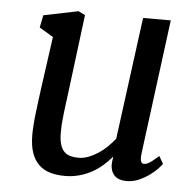

<svg xmlns="http://www.w3.org/2000/svg" viewBox="-46 -614 682 671"><g transform="rotate(5 295.5 -279.0)"><path d="M79.6 -124Q79.6 -140.1 81.1 -160.2Q82.5 -180.2 85.2 -202.1Q87.9 -224.1 90.8 -246.8Q93.8 -269.5 96.7 -291.5L121.6 -470.2L72.8 -499.5L81.5 -543L203.1 -567.9L226.6 -556.2L192.9 -287.6Q189.9 -265.6 187.5 -246.3Q185.1 -227.1 182.9 -209.5Q180.7 -191.9 179.4 -174.8Q178.2 -157.7 178.2 -139.6Q178.2 -114.7 183.1 -98.6Q188 -82.5 197 -73.5Q206.1 -64.5 218.8 -61Q231.4 -57.6 247.1 -57.6Q264.2 -57.6 281.7 -64.2Q299.3 -70.8 315.7 -81.5Q332 -92.3 346.7 -106.4Q361.3 -120.6 373 -135.7L429.7 -564H526.9L465.8 -93.3Q460.9 -56.2 476.6 -56.2Q480.5 -56.2 484.9 -57.4Q489.3 -58.6 495.4 -62.3Q501.5 -65.9 509.5 -72.3Q517.6 -78.6 528.3 -88.4L543.5 -62Q540 -56.6 529.1 -44.9Q518.1 -33.2 501.7 -21.2Q485.4 -9.3 464.8 -0.2Q444.3 8.8 421.9 8.8Q388.2 8.8 374.3 -11.7Q360.4 -32.2 367.7 -66.9L367.2 -71.3Q354 -55.7 337.4 -41Q320.8 -26.4 300.8 -15.1Q280.8 -3.9 256.8 2.9Q232.9 9.8 205.1 9.8Q177.2 9.8 154.1 3.2Q130.9 -3.4 114.3 -19Q97.7 -34.7 88.6 -60.3Q79.6 -85.9 79.6 -124Z"/></g></svg>

Font: Merriweather
Style: Italic
Weight: 400
Italic angle: -7°
Designer: Eben Sorkin ( eben@eyebytes.com )
Foundry: Eben Sorkin ( eben@eyebytes.com )
Version: Version 1.005; ttfautohint (v0.97) -l 13 -r 13 -G 200 -x 24 